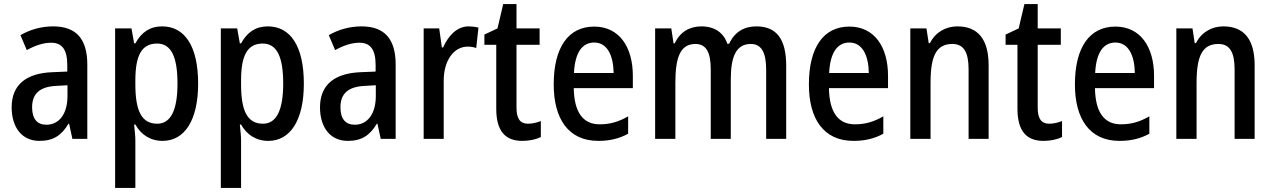

<svg xmlns="http://www.w3.org/2000/svg" viewBox="-20 -679 6223 939"><path d="M240 -550C182 -550 126 -534 80 -507L111 -434C153 -457 192 -470 230 -470C284 -470 309 -436 309 -361V-329L237 -326C106 -321 37 -263 37 -154C37 -60 84 10 173 10C241 10 281 -17 315 -74H318L334 0H407V-363C407 -486 355 -550 240 -550ZM256 -259 310 -262V-210C310 -120 268 -69 207 -69C164 -69 137 -95 137 -154C137 -219 172 -255 256 -259Z M773 -550C714 -550 672 -522 642 -467H636L623 -540H543V240H642V8C642 -12 639 -40 636 -70H642C669 -21 715 10 775 10C883 10 949 -91 949 -270C949 -454 883 -550 773 -550ZM748 -466C819 -466 848 -398 848 -270C848 -142 816 -74 749 -74C673 -74 642 -136 642 -266V-286C642 -410 674 -466 748 -466Z M1290 -550C1231 -550 1189 -522 1159 -467H1153L1140 -540H1060V240H1159V8C1159 -12 1156 -40 1153 -70H1159C1186 -21 1232 10 1292 10C1400 10 1466 -91 1466 -270C1466 -454 1400 -550 1290 -550ZM1265 -466C1336 -466 1365 -398 1365 -270C1365 -142 1333 -74 1266 -74C1190 -74 1159 -136 1159 -266V-286C1159 -410 1191 -466 1265 -466Z M1748 -550C1690 -550 1634 -534 1588 -507L1619 -434C1661 -457 1700 -470 1738 -470C1792 -470 1817 -436 1817 -361V-329L1745 -326C1614 -321 1545 -263 1545 -154C1545 -60 1592 10 1681 10C1749 10 1789 -17 1823 -74H1826L1842 0H1915V-363C1915 -486 1863 -550 1748 -550ZM1764 -259 1818 -262V-210C1818 -120 1776 -69 1715 -69C1672 -69 1645 -95 1645 -154C1645 -219 1680 -255 1764 -259Z M2272 -550C2215 -550 2173 -505 2147 -447H2141L2128 -540H2052V0H2150V-281C2149 -382 2199 -451 2267 -451C2280 -451 2297 -449 2309 -444L2320 -544C2304 -548 2287 -550 2272 -550Z M2562 -74C2523 -74 2506 -100 2506 -152V-460H2619V-540H2506V-659H2441L2413 -540L2349 -510V-460H2407V-147C2407 -36 2453 10 2534 10C2569 10 2602 3 2625 -9V-87C2605 -79 2583 -74 2562 -74Z M2886 -549C2760 -549 2688 -448 2688 -266C2688 -99 2759 10 2906 10C2962 10 3008 -1 3052 -25V-110C3005 -83 2963 -71 2913 -71C2831 -71 2788 -130 2786 -248H3075V-308C3075 -450 3008 -549 2886 -549ZM2886 -471C2950 -471 2980 -407 2981 -322H2787C2792 -423 2828 -471 2886 -471Z M3679 -550C3619 -550 3573 -523 3546 -465H3537C3520 -517 3477 -550 3410 -550C3354 -550 3306 -524 3280 -467H3274L3263 -540H3184V0H3283V-274C3283 -392 3304 -464 3381 -464C3432 -464 3456 -426 3456 -340V0H3554V-290C3554 -404 3581 -464 3652 -464C3703 -464 3727 -424 3727 -338V0H3825V-357C3825 -488 3778 -550 3679 -550Z M4134 -549C4008 -549 3936 -448 3936 -266C3936 -99 4007 10 4154 10C4210 10 4256 -1 4300 -25V-110C4253 -83 4211 -71 4161 -71C4079 -71 4036 -130 4034 -248H4323V-308C4323 -450 4256 -549 4134 -549ZM4134 -471C4198 -471 4228 -407 4229 -322H4035C4040 -423 4076 -471 4134 -471Z M4662 -550C4606 -550 4555 -522 4528 -468H4522L4511 -540H4432V0H4531V-274C4531 -405 4559 -464 4638 -464C4694 -464 4717 -422 4717 -340V0H4815V-360C4815 -489 4761 -550 4662 -550Z M5111 -74C5072 -74 5055 -100 5055 -152V-460H5168V-540H5055V-659H4990L4962 -540L4898 -510V-460H4956V-147C4956 -36 5002 10 5083 10C5118 10 5151 3 5174 -9V-87C5154 -79 5132 -74 5111 -74Z M5435 -549C5309 -549 5237 -448 5237 -266C5237 -99 5308 10 5455 10C5511 10 5557 -1 5601 -25V-110C5554 -83 5512 -71 5462 -71C5380 -71 5337 -130 5335 -248H5624V-308C5624 -450 5557 -549 5435 -549ZM5435 -471C5499 -471 5529 -407 5530 -322H5336C5341 -423 5377 -471 5435 -471Z M5963 -550C5907 -550 5856 -522 5829 -468H5823L5812 -540H5733V0H5832V-274C5832 -405 5860 -464 5939 -464C5995 -464 6018 -422 6018 -340V0H6116V-360C6116 -489 6062 -550 5963 -550Z"/></svg>

Font: Noto Sans Sinhala Condensed Medium
Style: Regular
Weight: 500
Width: 3
Designer: Jelle Bosma - Monotype Design Team
Foundry: Monotype Imaging Inc.
Version: Version 2.006